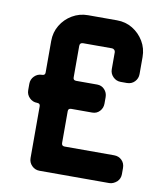

<svg xmlns="http://www.w3.org/2000/svg" viewBox="-78 -740 682 803"><g transform="rotate(10 263.0 -338.0)"><path d="M486 -471Q486 -452 473 -438.5Q460 -425 440 -425H414Q395 -425 381.5 -438.5Q368 -452 368 -471V-543Q368 -549 363.5 -553Q359 -557 354 -557H231Q217 -557 217 -543V-409Q217 -397 230 -397H319Q338 -397 350.5 -383.5Q363 -370 363 -351V-324Q363 -305 350.5 -291.5Q338 -278 319 -278H230Q217 -278 217 -266V-131Q217 -118 230 -118H440Q460 -118 473 -105Q486 -92 486 -72V-46Q486 -27 473 -14Q457 0 440 0H144Q125 0 111.5 -13.5Q98 -27 98 -46V-266Q98 -278 85 -278Q66 -278 52.5 -291.5Q39 -305 39 -324V-351Q39 -370 52.5 -383.5Q66 -397 85 -397Q98 -397 98 -409V-543Q98 -580 116 -610Q134 -640 164.5 -658Q195 -676 231 -676H354Q391 -676 420.5 -658Q450 -640 468 -610Q486 -580 486 -543Z"/></g></svg>

Font: Monomaniac One
Style: Regular
Weight: 400
Version: Version 1.000; ttfautohint (v1.8.3)